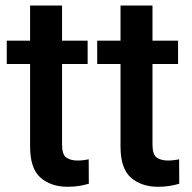

<svg xmlns="http://www.w3.org/2000/svg" viewBox="-20 -678 706 707"><path d="M302.7 -528.3V-442.4H208.5V-146Q208.5 -108.9 224.1 -97.9Q239.7 -86.9 265.1 -86.9Q277.3 -86.9 288.6 -88.4Q299.8 -89.8 306.6 -91.3L307.1 -1.5Q292.5 2.9 273.2 6.3Q253.9 9.8 229 9.8Q168 9.8 129.4 -23.7Q90.8 -57.1 90.8 -138.7V-442.4H4.9V-528.3H90.8V-657.7H208.5V-528.3Z M635.7 -528.3V-442.4H541.5V-146Q541.5 -108.9 557.1 -97.9Q572.8 -86.9 598.1 -86.9Q610.4 -86.9 621.6 -88.4Q632.8 -89.8 639.6 -91.3L640.1 -1.5Q625.5 2.9 606.2 6.3Q586.9 9.8 562 9.8Q501 9.8 462.4 -23.7Q423.8 -57.1 423.8 -138.7V-442.4H337.9V-528.3H423.8V-657.7H541.5V-528.3Z"/></svg>

Font: Vazirmatn RD UI FD Medium
Style: Regular
Weight: 500
Designer: Saber Rastikerdar
Foundry: Saber Rastikerdar
Version: Version 33.003